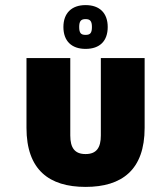

<svg xmlns="http://www.w3.org/2000/svg" viewBox="-20 -727 660 754"><path d="M376 -499V-195C376 -147 359 -122 316 -122C273 -122 256 -147 256 -195V-499H84V-225C84 -60 173 7 316 7C459 7 548 -60 548 -225V-499ZM316 -707C261 -707 229 -675 229 -621C229 -566 261 -535 316 -535C372 -535 403 -566 403 -621C403 -675 372 -707 316 -707ZM316 -590C298 -590 291 -597 291 -621C291 -644 298 -652 316 -652C334 -652 341 -644 341 -621C341 -597 334 -590 316 -590Z"/></svg>

Font: Maven Pro
Style: Black
Weight: 900
Designer: Joe Prince
Foundry: Joe Prince
Version: Version 1.003